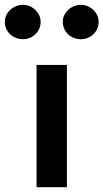

<svg xmlns="http://www.w3.org/2000/svg" viewBox="-82 -778 430 798"><path d="M70 0V-508H196V0ZM13 -615Q-7 -615 -24.5 -624.5Q-42 -634 -52 -650.5Q-62 -667 -62 -687Q-62 -706 -52 -722Q-42 -738 -24.5 -748Q-7 -758 13 -758Q33 -758 50 -748Q67 -738 77 -722Q87 -706 87 -687Q87 -667 77 -650.5Q67 -634 50 -624.5Q33 -615 13 -615ZM254 -615Q234 -615 216.5 -624.5Q199 -634 189 -650.5Q179 -667 179 -687Q179 -706 189 -722Q199 -738 216.5 -748Q234 -758 254 -758Q274 -758 291 -748Q308 -738 318 -722Q328 -706 328 -687Q328 -667 318 -650.5Q308 -634 291 -624.5Q274 -615 254 -615Z"/></svg>

Font: REM Medium
Style: Regular
Weight: 500
Designer: Octavio Pardo
Foundry: Ashler Design
Version: Version 1.005;gftools[0.9.28]